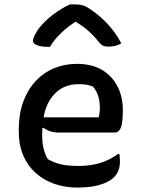

<svg xmlns="http://www.w3.org/2000/svg" viewBox="-20 -836 640 869"><path d="M328 -547Q395 -547 441 -520Q487 -493 511.5 -445.5Q536 -398 536 -338V-333Q536 -299 532 -277.5Q528 -256 520 -246Q512 -236 500 -236H248Q225 -236 207 -242Q189 -248 177 -258L159 -248L160 -305H427Q429 -315 430.5 -326Q432 -337 432 -347Q432 -378 424.5 -401.5Q417 -425 401 -444Q387 -450 372.5 -452.5Q358 -455 334 -455Q261 -455 216 -398.5Q171 -342 171 -229V-220Q171 -188 177.5 -162.5Q184 -137 196 -116Q223 -100 255 -92.5Q287 -85 334 -85Q369 -85 400 -90.5Q431 -96 459.5 -108Q488 -120 514 -139H520Q521 -132 522 -124.5Q523 -117 523 -108Q523 -82 516 -64.5Q509 -47 496 -34Q480 -18 454.5 -7.5Q429 3 398 8Q367 13 331 13Q274 13 225.5 -4Q177 -21 141 -53.5Q105 -86 85 -133Q65 -180 65 -240V-250Q65 -320 85 -375Q105 -430 141 -468.5Q177 -507 224.5 -527Q272 -547 328 -547ZM297 -816Q303 -816 308 -816Q313 -816 321 -816Q340 -816 356 -811.5Q372 -807 399 -787Q416 -775 433.5 -760Q451 -745 468 -726.5Q485 -708 500.5 -686.5Q516 -665 529 -640Q516 -632 502 -628.5Q488 -625 470 -625Q453 -625 443 -631Q433 -637 418 -657Q398 -681 372 -703Q346 -725 299 -751L355 -737H289L344 -752Q290 -719 257 -687Q224 -655 206 -624H200Q176 -624 160.5 -627.5Q145 -631 137 -637.5Q129 -644 129 -651Q129 -659 135 -672.5Q141 -686 154 -705Q167 -722 183.5 -738.5Q200 -755 219.5 -769.5Q239 -784 258.5 -796Q278 -808 297 -816Z"/></svg>

Font: Recursive Casual Medium
Style: Regular
Weight: 500
Version: Version 1.047